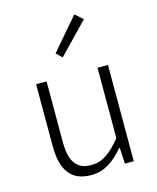

<svg xmlns="http://www.w3.org/2000/svg" viewBox="-125 -927 840 1027"><g transform="rotate(-15 295.0 -414.0)"><path d="M253 13C327 13 381 -28 433 -88H436L441 0H490V-533H432V-143C372 -71 328 -39 266 -39C184 -39 150 -90 150 -199V-533H92V-192C92 -55 142 13 253 13ZM267 -635 429 -803 386 -841 235 -665Z"/></g></svg>

Font: Noto Sans CJK JP Light
Style: Regular
Weight: 300
Designer: Ryoko NISHIZUKA (kana & ideographs); Paul D. Hunt (Latin, Greek & Cyrillic); Wenlong ZHANG (bopomofo); Sandoll Communica
Foundry: Adobe Systems Incorporated
Version: Version 1.004;PS 1.004;hotconv 1.0.82;makeotf.lib2.5.63406